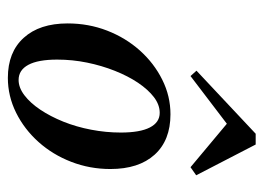

<svg xmlns="http://www.w3.org/2000/svg" viewBox="-116 -582 709 518"><g transform="rotate(90 239.0 -322.5)"><path d="M189.5 11.3Q120.2 11.3 81.5 -31.5Q42.7 -74.2 42.7 -150Q42.7 -206.5 62.1 -256.5Q81.5 -306.5 115.7 -344.8Q150 -383.1 194.4 -405.2Q238.7 -427.4 287.9 -427.4Q358.1 -427.4 396.8 -384.7Q435.5 -341.9 435.5 -265.3Q435.5 -209.7 416.1 -159.7Q396.8 -109.7 362.5 -71.4Q328.2 -33.1 283.5 -10.9Q238.7 11.3 189.5 11.3ZM195.2 -17.7Q216.1 -17.7 236.7 -33.5Q257.3 -49.2 275.4 -76.2Q293.5 -103.2 307.7 -138.3Q321.8 -173.4 329.4 -213.3Q337.1 -253.2 337.1 -293.5Q337.1 -345.2 323.4 -371.8Q309.7 -398.4 283.9 -398.4Q262.1 -398.4 241.5 -382.7Q221 -366.9 202.8 -339.9Q184.7 -312.9 170.6 -277.4Q156.5 -241.9 148.4 -202.4Q140.3 -162.9 140.3 -121.8Q140.3 -70.2 154.4 -44Q168.5 -17.7 195.2 -17.7ZM184.7 -481.5 170.2 -497.6 340.3 -657.3H369.4L452.4 -496.8L430.6 -481.5L297.6 -592.7L337.1 -597.6Z"/></g></svg>

Font: Playfair 5pt SemiExpanded Light SemiBold
Style: Italic
Weight: 600
Italic angle: -15.6°
Version: Version 2.001;gftools[0.9.30]